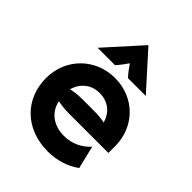

<svg xmlns="http://www.w3.org/2000/svg" viewBox="-189 -742 857 857"><g transform="rotate(45 239.5 -313.5)"><path d="M92.4 -470.8H202.1C217.4 -487.5 229.2 -503.5 243.1 -523.6C256.9 -503.5 268.8 -487.5 284 -470.8H396.5L244.4 -639.6ZM261.8 13.9C318.1 13.9 372.2 -2.1 413.9 -33.3L387.5 -141.7C360.4 -110.4 317.4 -86.1 264.6 -86.1C195.8 -86.1 150 -124.3 138.9 -179.9C160.4 -175.7 181.2 -172.9 204.2 -172.9H458.3V-215.3C458.3 -338.2 366 -430.6 243.1 -430.6C121.5 -430.6 25 -338.2 25 -212.5C25 -80.6 120.8 13.9 261.8 13.9ZM136.1 -252.8C150.7 -303.5 190.3 -334.7 241.7 -334.7C295.1 -334.7 333.3 -304.2 347.2 -254.2C326.4 -258.3 303.5 -260.4 277.8 -260.4H204.2C180.6 -260.4 158.3 -257.6 136.1 -252.8Z"/></g></svg>

Font: Afacad
Style: Bold
Weight: 700
Designer: Kristian Moeller
Foundry: Dicotype
Version: Version 1.000